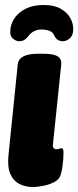

<svg xmlns="http://www.w3.org/2000/svg" viewBox="-20 -740 313 768"><path d="M111 8Q82 8 58 -4Q34 -16 21.5 -44Q9 -72 14 -120L51 -483Q56 -525 132 -525H154Q194 -525 210.5 -514.5Q227 -504 225 -483L192 -165Q189 -143 206 -143Q212 -143 217 -145Q222 -147 226 -147Q230 -147 232 -143.5Q234 -140 234 -127Q234 -105 230 -75.5Q226 -46 219 -32Q213 -20 195.5 -11Q178 -2 155 3Q132 8 111 8ZM155 -720Q196 -720 222 -705.5Q248 -691 260.5 -669Q273 -647 273 -624Q273 -599 259.5 -587Q246 -575 231 -575Q221 -575 212 -580Q203 -585 197 -598Q191 -612 177 -617Q163 -622 146 -622Q113 -622 93 -595Q78 -575 57 -575Q45 -575 33 -584.5Q21 -594 21 -610Q21 -658 58 -689Q95 -720 155 -720Z"/></svg>

Font: Asap Condensed Condensed Black
Style: Italic
Weight: 900
Width: 3
Italic angle: -6°
Designer: Pablo Cosgaya
Foundry: Omnibus-Type
Version: Version 3.001; ttfautohint (v1.8.4.7-5d5b)